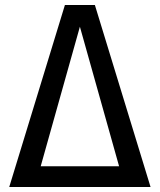

<svg xmlns="http://www.w3.org/2000/svg" viewBox="-20 -749 640 769"><path d="M240 -729H360L583 0H17ZM457 -83 300 -642 143 -83Z"/></svg>

Font: PlemolJP35 Console
Style: Regular
Weight: 400
Version: v2.0.3; ttfautohint (v1.8.4.7-5d5b-dirty) -l 6 -r 45 -G 200 